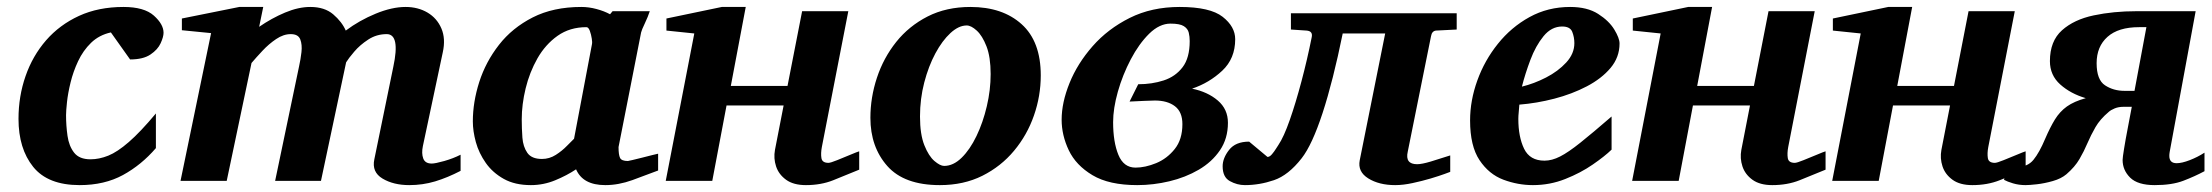

<svg xmlns="http://www.w3.org/2000/svg" viewBox="-20 -520 6360 552"><path d="M450.2 -425.8Q450.2 -414.1 441.9 -395.8Q433.6 -377.4 412.6 -363.3Q391.6 -349.1 354 -349.1L298.8 -426.8Q265.1 -419.4 241.9 -397Q218.8 -374.5 204.6 -344.2Q190.4 -314 182.9 -283Q175.3 -252 172.6 -226.6Q169.9 -201.2 169.9 -189Q169.9 -158.7 174.1 -129.4Q178.2 -100.1 193.1 -81.1Q208 -62 240.2 -62Q265.1 -62 291.3 -72.5Q317.4 -83 350.3 -111.6Q383.3 -140.1 428.2 -193.8V-94.2Q386.7 -45.9 333.5 -16.8Q280.3 12.2 209 12.2Q117.7 12.2 75.4 -40.3Q33.2 -92.8 33.2 -178.2Q33.2 -243.2 53.5 -301.3Q73.7 -359.4 112.5 -404.1Q151.4 -448.7 207.3 -474.4Q263.2 -500 335 -500Q394.5 -500 422.4 -475.1Q450.2 -450.2 450.2 -425.8Z M1304.2 -28.8Q1266.6 -9.3 1231 1.5Q1195.3 12.2 1156.7 12.2Q1111.3 12.2 1079.8 -6.6Q1048.3 -25.4 1056.2 -62L1110.8 -328.1Q1130.9 -421.9 1091.8 -421.9Q1062.5 -421.9 1038.6 -406.2Q1014.6 -390.6 998.3 -371.3Q981.9 -352.1 975.1 -340.8L902.8 0H771L839.8 -329.1Q844.2 -348.6 846.7 -370.1Q849.1 -391.6 843.3 -406.7Q837.4 -421.9 815.9 -421.9Q794.9 -421.9 773.9 -407.7Q752.9 -393.6 734.6 -374Q716.3 -354.5 703.1 -338.9L631.8 0H499L586.9 -424.8L502.9 -433.1V-466.8L668 -500H736.8L725.1 -442.9Q761.2 -467.8 799.6 -483.9Q837.9 -500 872.1 -500Q913.1 -500 938 -478.8Q962.9 -457.5 974.1 -432.1Q1013.2 -461.4 1060.1 -480.7Q1106.9 -500 1146 -500Q1181.6 -500 1209 -483.9Q1236.3 -467.8 1249 -438.2Q1261.7 -408.7 1252.9 -369.1L1195.8 -100.1Q1191.4 -79.1 1196.8 -64.5Q1202.1 -49.8 1221.2 -49.8Q1231.4 -49.8 1257.3 -57.1Q1283.2 -64.5 1304.2 -75.2Z M1506.3 12.2Q1460.4 12.2 1428.5 -5.6Q1396.5 -23.4 1376.7 -51.5Q1356.9 -79.6 1348.1 -111.3Q1339.4 -143.1 1339.4 -170.9Q1339.4 -226.6 1357.9 -284.4Q1376.5 -342.3 1414.6 -391.1Q1452.6 -439.9 1511.7 -470Q1570.8 -500 1651.4 -500Q1672.9 -500 1694.8 -494.1Q1716.8 -488.3 1733.9 -479L1741.2 -487.8H1848.1Q1843.3 -472.7 1834 -453.1Q1824.7 -433.6 1823.2 -426.8Q1807.1 -344.2 1790.8 -262Q1774.4 -179.7 1758.3 -97.2Q1758.3 -74.7 1762.7 -65.9Q1767.1 -57.1 1785.2 -57.1Q1787.1 -57.1 1799.1 -60.1Q1811 -63 1826.7 -66.9Q1842.3 -70.8 1855.5 -74.2Q1868.7 -77.6 1872.1 -78.1V-29.8Q1837.9 -16.6 1798.1 -2.2Q1758.3 12.2 1720.2 12.2Q1655.8 12.2 1636.2 -33.2Q1609.9 -15.6 1576.2 -1.7Q1542.5 12.2 1506.3 12.2ZM1538.1 -63Q1559.6 -63 1577.9 -74.7Q1596.2 -86.4 1609.9 -100.6Q1623.5 -114.7 1630.4 -121.1L1682.1 -394Q1683.1 -397 1681.4 -408.7Q1679.7 -420.4 1675.8 -431.2Q1671.9 -441.9 1666 -441.9Q1618.2 -441.9 1583 -417Q1547.9 -392.1 1525.1 -352.1Q1502.4 -312 1491.2 -265.9Q1480 -219.7 1480 -176.8Q1480 -150.4 1481.9 -124.3Q1483.9 -98.1 1496.1 -80.6Q1508.3 -63 1538.1 -63Z M2450.2 -32.2Q2410.2 -15.6 2375.2 -1.7Q2340.3 12.2 2296.9 12.2Q2261.2 12.2 2240 -3.2Q2218.8 -18.6 2211.2 -41.7Q2203.6 -64.9 2208 -88.9L2232.9 -216.8H2068.8L2027.8 0H1894L1976.1 -423.8L1896 -432.1V-466.8L2055.2 -500H2124L2081.1 -272.9H2244.1L2286.1 -487.8H2418.9L2342.8 -97.2Q2339.4 -79.1 2341.6 -65.4Q2343.8 -51.8 2361.8 -51.8Q2367.7 -51.8 2387 -59.6Q2406.2 -67.4 2425.5 -75.4Q2444.8 -83.5 2450.2 -85Z M2972.2 -303.2Q2972.2 -244.1 2952.6 -188Q2933.1 -131.8 2895.5 -86.7Q2857.9 -41.5 2804.2 -14.6Q2750.5 12.2 2682.1 12.2Q2579.6 12.2 2531 -42.7Q2482.4 -97.7 2482.4 -181.2Q2482.4 -239.7 2501.2 -296.6Q2520 -353.5 2556.6 -399.4Q2593.3 -445.3 2647 -472.7Q2700.7 -500 2770 -500Q2862.3 -500 2917.2 -450.4Q2972.2 -400.9 2972.2 -303.2ZM2828.1 -307.1Q2828.1 -356 2816.2 -386.7Q2804.2 -417.5 2788.1 -432.1Q2772 -446.8 2759.3 -446.8Q2736.3 -446.8 2712.6 -425Q2689 -403.3 2669.2 -366.5Q2649.4 -329.6 2637.2 -282.7Q2625 -235.8 2625 -185.1Q2625 -133.8 2637.5 -102.5Q2649.9 -71.3 2666.5 -57.1Q2683.1 -43 2694.3 -43Q2720.7 -43 2744.6 -66.4Q2768.6 -89.8 2787.4 -128.9Q2806.2 -168 2817.1 -214.6Q2828.1 -261.2 2828.1 -307.1Z M3531.2 -407.2Q3531.2 -351.6 3493.9 -316.7Q3456.5 -281.7 3407.2 -265.1Q3452.1 -255.9 3481.2 -231Q3510.3 -206.1 3510.3 -167Q3510.3 -121.6 3487.3 -87.9Q3464.4 -54.2 3426.3 -32Q3388.2 -9.8 3342 1.2Q3295.9 12.2 3249.5 12.2Q3168.5 12.2 3120.8 -16.4Q3073.2 -44.9 3052.7 -88.1Q3032.2 -131.3 3032.2 -175.8Q3032.2 -225.1 3054.9 -281.2Q3077.6 -337.4 3121.3 -387.2Q3165 -437 3228 -468.5Q3291 -500 3371.6 -500Q3459 -500 3495.1 -471.7Q3531.2 -443.4 3531.2 -407.2ZM3400.4 -401.9Q3400.4 -414.6 3397.7 -426Q3395 -437.5 3383.5 -444.8Q3372.1 -452.1 3345.2 -452.1Q3313.5 -452.1 3283.9 -423.1Q3254.4 -394 3231 -349.4Q3207.5 -304.7 3193.8 -256.3Q3180.2 -208 3180.2 -168.9Q3180.2 -111.8 3195.3 -75Q3210.4 -38.1 3244.6 -38.1Q3272.5 -38.1 3304 -51Q3335.4 -64 3357.4 -91.6Q3379.4 -119.1 3379.4 -163.1Q3379.4 -198.2 3357.9 -214.6Q3336.4 -231 3300.3 -231Q3291.5 -231 3270 -230Q3248.5 -229 3227.5 -228L3252.4 -277.8Q3292 -277.8 3325.7 -288.8Q3359.4 -299.8 3379.9 -326.7Q3400.4 -353.5 3400.4 -401.9Z M3559.1 12.2Q3536.6 12.2 3515.9 0.7Q3495.1 -10.7 3495.1 -42Q3495.1 -65.4 3513.7 -89.1Q3532.2 -112.8 3571.3 -112.8L3624 -68.8Q3630.4 -68.8 3637 -76.7Q3643.6 -84.5 3648.7 -92.8Q3653.8 -101.1 3655.3 -103Q3670.9 -126 3688 -174.8Q3705.1 -223.6 3721.7 -286.1Q3738.3 -348.6 3751 -412.1Q3755.4 -430.7 3736.3 -432.1L3691.4 -435.1V-481.9H4168V-435.1L4108.4 -432.1Q4096.7 -430.7 4094.2 -416L4027.3 -84Q4019 -47.9 4054.2 -47.9Q4067.9 -47.9 4093.8 -55.7Q4119.6 -63.5 4149.4 -73.2V-25.9Q4149.4 -25.9 4133.5 -20Q4117.7 -14.2 4093 -6.8Q4068.4 0.5 4041.3 6.3Q4014.2 12.2 3991.2 12.2Q3944.8 12.2 3913.8 -7.1Q3882.8 -26.4 3889.2 -59.1L3962.4 -423.8H3840.3Q3812.5 -287.1 3782.5 -195.3Q3752.4 -103.5 3722.2 -64.9Q3684.1 -16.1 3642.6 -2Q3601.1 12.2 3559.1 12.2Z M4636.2 -395Q4636.2 -355.5 4610.4 -324.7Q4584.5 -293.9 4542 -271.7Q4499.5 -249.5 4448.7 -236.3Q4397.9 -223.1 4348.1 -219.2Q4347.7 -210 4346.4 -198.2Q4345.2 -186.5 4345.2 -178.2Q4345.2 -126.5 4361.8 -92.3Q4378.4 -58.1 4420.4 -58.1Q4441.9 -58.1 4465.3 -70.1Q4488.8 -82 4523.7 -109.9Q4558.6 -137.7 4613.3 -185.1V-89.8Q4593.8 -70.8 4559.1 -46.9Q4524.4 -22.9 4480.2 -5.4Q4436 12.2 4387.2 12.2Q4343.8 12.2 4302.2 -3.4Q4260.7 -19 4233.6 -59.6Q4206.5 -100.1 4206.5 -173.8Q4206.5 -231 4227.3 -288.6Q4248 -346.2 4286.4 -394Q4324.7 -441.9 4377.4 -470.9Q4430.2 -500 4494.1 -500Q4543.5 -500 4574.7 -480Q4606 -460 4621.1 -435.1Q4636.2 -410.2 4636.2 -395ZM4506.3 -396Q4506.3 -413.1 4500.2 -428.5Q4494.1 -443.8 4471.2 -443.8Q4440.4 -443.8 4417.7 -416Q4395 -388.2 4379.9 -347.9Q4364.7 -307.6 4355.5 -271Q4390.1 -279.3 4424.8 -297.1Q4459.5 -314.9 4482.9 -340.3Q4506.3 -365.7 4506.3 -396Z M5228.5 -32.2Q5188.5 -15.6 5153.6 -1.7Q5118.7 12.2 5075.2 12.2Q5039.6 12.2 5018.3 -3.2Q4997.1 -18.6 4989.5 -41.7Q4981.9 -64.9 4986.3 -88.9L5011.2 -216.8H4847.2L4806.2 0H4672.4L4754.4 -423.8L4674.3 -432.1V-466.8L4833.5 -500H4902.3L4859.4 -272.9H5022.5L5064.5 -487.8H5197.3L5121.1 -97.2Q5117.7 -79.1 5119.9 -65.4Q5122.1 -51.8 5140.1 -51.8Q5146 -51.8 5165.3 -59.6Q5184.6 -67.4 5203.9 -75.4Q5223.1 -83.5 5228.5 -85Z M5803.7 -32.2Q5763.7 -15.6 5728.8 -1.7Q5693.8 12.2 5650.4 12.2Q5614.7 12.2 5593.5 -3.2Q5572.3 -18.6 5564.7 -41.7Q5557.1 -64.9 5561.5 -88.9L5586.4 -216.8H5422.4L5381.3 0H5247.6L5329.6 -423.8L5249.5 -432.1V-466.8L5408.7 -500H5477.5L5434.6 -272.9H5597.7L5639.6 -487.8H5772.5L5696.3 -97.2Q5692.9 -79.1 5695.1 -65.4Q5697.3 -51.8 5715.3 -51.8Q5721.2 -51.8 5740.5 -59.6Q5759.8 -67.4 5779.1 -75.4Q5798.3 -83.5 5803.7 -85Z M5803.7 12.2Q5784.2 12.2 5767.3 7.1Q5750.5 2 5741.7 -2.9L5749.5 -42Q5766.6 -39.6 5776.9 -39.6Q5809.1 -39.6 5826.2 -60.5Q5843.3 -81.5 5859.9 -121.1Q5874 -153.8 5887.9 -176.5Q5901.9 -199.2 5922.4 -213.9Q5942.9 -228.5 5976.6 -237.8Q5933.1 -250.5 5903.3 -277.1Q5873.5 -303.7 5873.5 -344.2Q5873.5 -401.9 5908.2 -432.9Q5942.9 -463.9 5999.5 -475.8Q6056.2 -487.8 6122.6 -487.8H6292.5L6217.8 -83Q6217.3 -79.6 6217 -76.9Q6216.8 -74.2 6216.8 -71.8Q6216.8 -50.8 6237.8 -50.8Q6252.9 -50.8 6275.6 -59.6Q6298.3 -68.4 6317.9 -81.1V-27.8Q6289.6 -12.7 6256.8 -0.2Q6224.1 12.2 6174.8 12.2Q6126 12.2 6104.2 -9.3Q6082.5 -30.8 6082.5 -60.1Q6082.5 -66.9 6086.7 -92.5Q6090.8 -118.2 6097.2 -151.1Q6103.5 -184.1 6108.9 -212.9Q6102.5 -212.9 6096.7 -212.9Q6090.8 -212.9 6084.5 -212.9Q6070.8 -212.9 6059.6 -208.3Q6048.3 -203.6 6042.5 -198.2Q6017.6 -177.2 6004.4 -154.3Q5991.2 -131.3 5981.4 -108.4Q5971.7 -85.4 5958.5 -62.7Q5945.3 -40 5920.9 -19Q5905.8 -6.3 5881.8 0.5Q5857.9 7.3 5835.9 9.8Q5814 12.2 5803.7 12.2ZM6087.9 -258.8Q6094.7 -258.8 6104 -258.8Q6113.3 -258.8 6116.7 -258.8L6150.9 -441.9H6129.9Q6070.3 -441.9 6039.1 -414.1Q6007.8 -386.2 6007.8 -338.4Q6007.8 -290.5 6032 -274.7Q6056.2 -258.8 6087.9 -258.8Z"/></svg>

Font: Charis
Style: Bold Italic
Weight: 700
Italic angle: -11°
Designer: Walt Agee, Miriam Martin, Annie Olsen, Victor Gaultney, Lorna Priest, Alan Ward, Bob Hallissy, Martin Hosken, Sharon Cor
Foundry: SIL Global
Version: Version 7.000